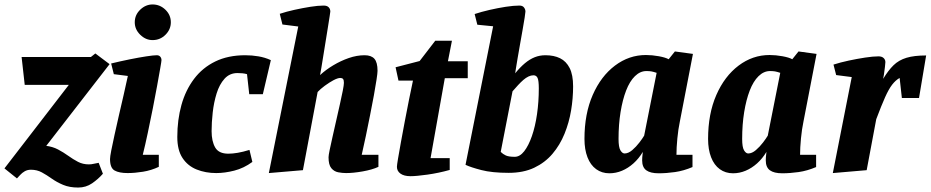

<svg xmlns="http://www.w3.org/2000/svg" viewBox="-68 -767 4178 862"><path d="M283 75Q244 75 215.5 63Q187 51 164.5 35Q142 19 120 7Q98 -5 71 -5Q55 -5 43 2Q31 9 23 18Q15 27 8 34L-48 -11L241 -386H43L29 -511H340L360 -527L424 -479L100 -61L65 -103Q106 -116 137 -112.5Q168 -109 192.5 -96Q217 -83 238.5 -67.5Q260 -52 282 -40.5Q304 -29 331 -29Q342 -29 352 -31.5Q362 -34 375 -36L394 13Q373 37 345.5 56Q318 75 283 75Z M505 10Q467 10 446.5 -1.5Q426 -13 426 -53Q426 -63 431.5 -91.5Q437 -120 446 -160.5Q455 -201 465.5 -247.5Q476 -294 487 -340.5Q498 -387 506 -426L443 -434L431 -482Q472 -492 514 -500.5Q556 -509 589 -514Q622 -519 636 -519Q646 -519 651.5 -512.5Q657 -506 657 -497Q657 -492 651.5 -461Q646 -430 637.5 -382.5Q629 -335 618 -280Q607 -225 595.5 -170.5Q584 -116 573 -72H645V-18Q611 -2 574 4Q537 10 505 10ZM617 -587Q586 -587 561.5 -611Q537 -635 537 -667Q537 -700 561.5 -723.5Q586 -747 617 -747Q650 -747 674.5 -723.5Q699 -700 699 -667Q699 -635 675 -611Q651 -587 617 -587Z M903 10Q855 10 815 -6Q775 -22 751.5 -57.5Q728 -93 728 -152Q728 -229 746.5 -295.5Q765 -362 803 -412.5Q841 -463 898.5 -491Q956 -519 1033 -519Q1063 -519 1092.5 -514Q1122 -509 1148 -497L1112 -344H1051L1041 -434Q1031 -437 1020 -438Q1009 -439 998 -439Q963 -439 940 -413.5Q917 -388 904.5 -347.5Q892 -307 887 -262Q882 -217 882 -178Q882 -133 898 -105Q914 -77 957 -77Q976 -77 999.5 -81Q1023 -85 1052 -94L1065 -40Q1027 -12 984 -1Q941 10 903 10Z M1139 10 1271 -648 1200 -657 1188 -705Q1218 -715 1254.5 -723Q1291 -731 1325.5 -736.5Q1360 -742 1385 -742Q1400 -742 1407.5 -734.5Q1415 -727 1415 -715Q1415 -713 1412 -694Q1409 -675 1404.5 -646.5Q1400 -618 1394.5 -584.5Q1389 -551 1384 -519.5Q1379 -488 1375 -464Q1371 -440 1369 -430Q1395 -454 1428.5 -474Q1462 -494 1498 -506.5Q1534 -519 1569 -519Q1599 -519 1613 -503Q1627 -487 1627 -449Q1627 -439 1622.5 -409.5Q1618 -380 1610.5 -338.5Q1603 -297 1593.5 -250Q1584 -203 1574.5 -156.5Q1565 -110 1556 -72H1631V-18Q1603 -5 1560.5 2.5Q1518 10 1486 10Q1469 10 1450.5 6.5Q1432 3 1419.5 -12Q1407 -27 1407 -61Q1407 -69 1412 -93.5Q1417 -118 1425 -153Q1433 -188 1441.5 -226Q1450 -264 1458 -299Q1466 -334 1471 -360Q1476 -386 1476 -395Q1476 -408 1472 -412.5Q1468 -417 1460 -417Q1448 -417 1428.5 -406.5Q1409 -396 1389.5 -381.5Q1370 -367 1358 -354L1292 -3Z M1775 24Q1746 24 1730 12.5Q1714 1 1714 -18Q1714 -25 1719 -55Q1724 -85 1732 -129Q1740 -173 1749.5 -223Q1759 -273 1768.5 -320.5Q1778 -368 1786 -405H1721L1708 -465L1816 -493L1886 -584H1961L1943 -492H2032V-416H1929L1865 -57H1951V-4Q1901 10 1851 17Q1801 24 1775 24Z M2216 9Q2141 9 2093 -3.5Q2045 -16 2022 -27L2146 -649L2075 -656L2063 -704Q2093 -714 2130 -722.5Q2167 -731 2202.5 -736.5Q2238 -742 2264 -742Q2278 -742 2284.5 -733.5Q2291 -725 2291 -715Q2291 -710 2287.5 -688Q2284 -666 2278.5 -634.5Q2273 -603 2267 -569.5Q2261 -536 2256 -506.5Q2251 -477 2248 -458Q2245 -439 2245 -438Q2267 -465 2288.5 -483Q2310 -501 2332.5 -510Q2355 -519 2381 -519Q2419 -519 2446.5 -505.5Q2474 -492 2489.5 -461.5Q2505 -431 2505 -379Q2505 -326 2496 -271.5Q2487 -217 2466.5 -166.5Q2446 -116 2412.5 -76.5Q2379 -37 2330.5 -14Q2282 9 2216 9ZM2243 -63Q2266 -63 2285.5 -88Q2305 -113 2320 -156Q2335 -199 2343 -254.5Q2351 -310 2351 -370Q2351 -405 2345.5 -417Q2340 -429 2327 -429Q2316 -429 2304.5 -423.5Q2293 -418 2281.5 -408Q2270 -398 2258 -385Q2246 -372 2233 -357L2180 -85Q2190 -75 2203 -69Q2216 -63 2243 -63Z M2668 11Q2634 11 2608.5 -7.5Q2583 -26 2569.5 -61Q2556 -96 2556 -143Q2556 -256 2593 -340.5Q2630 -425 2693 -472.5Q2756 -520 2832 -520Q2860 -520 2890 -514.5Q2920 -509 2934 -501L2962 -536L3043 -525L2984 -220Q2977 -187 2973 -145.5Q2969 -104 2969 -72H3041V-17Q3001 0 2962.5 5.5Q2924 11 2889 11Q2852 11 2833.5 -2.5Q2815 -16 2815 -47Q2815 -53 2815.5 -61Q2816 -69 2817 -75.5Q2818 -82 2818 -85Q2800 -55 2776 -33.5Q2752 -12 2724.5 -0.5Q2697 11 2668 11ZM2736 -78Q2753 -78 2770.5 -93Q2788 -108 2802.5 -127Q2817 -146 2824 -158L2880 -440Q2865 -445 2856 -446.5Q2847 -448 2834 -448Q2806 -448 2782.5 -425Q2759 -402 2743 -360.5Q2727 -319 2718 -263.5Q2709 -208 2709 -143Q2709 -106 2717.5 -92Q2726 -78 2736 -78Z M3223 11Q3189 11 3163.5 -7.5Q3138 -26 3124.5 -61Q3111 -96 3111 -143Q3111 -256 3148 -340.5Q3185 -425 3248 -472.5Q3311 -520 3387 -520Q3415 -520 3445 -514.5Q3475 -509 3489 -501L3517 -536L3598 -525L3539 -220Q3532 -187 3528 -145.5Q3524 -104 3524 -72H3596V-17Q3556 0 3517.5 5.5Q3479 11 3444 11Q3407 11 3388.5 -2.5Q3370 -16 3370 -47Q3370 -53 3370.5 -61Q3371 -69 3372 -75.5Q3373 -82 3373 -85Q3355 -55 3331 -33.5Q3307 -12 3279.5 -0.5Q3252 11 3223 11ZM3291 -78Q3308 -78 3325.5 -93Q3343 -108 3357.5 -127Q3372 -146 3379 -158L3435 -440Q3420 -445 3411 -446.5Q3402 -448 3389 -448Q3361 -448 3337.5 -425Q3314 -402 3298 -360.5Q3282 -319 3273 -263.5Q3264 -208 3264 -143Q3264 -106 3272.5 -92Q3281 -78 3291 -78Z M3671 10 3756 -421 3686 -430 3674 -477Q3705 -487 3742.5 -495Q3780 -503 3816 -508.5Q3852 -514 3876 -514Q3891 -514 3899 -506.5Q3907 -499 3907 -488Q3907 -484 3905 -466.5Q3903 -449 3900.5 -432.5Q3898 -416 3897 -413Q3920 -451 3943.5 -474Q3967 -497 4001.5 -507.5Q4036 -518 4090 -518L4058 -327H3981L3971 -417Q3953 -407 3937.5 -387Q3922 -367 3905.5 -330Q3889 -293 3866 -232L3823 -3Z"/></svg>

Font: Manuale ExtraBold
Style: Italic
Weight: 800
Italic angle: -11°
Designer: Eduardo Tunni / Pablo Cosgaya
Foundry: Eduardo Tunni / Pablo Cosgaya
Version: Version 1.002